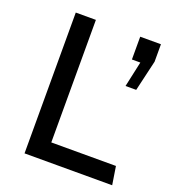

<svg xmlns="http://www.w3.org/2000/svg" viewBox="-127 -783 790 879"><g transform="rotate(20 268.0 -343.0)"><path d="M92 -686H190V-89H505L519 0H92ZM421 -448 448 -572H407V-683H508V-598L473 -448Z"/></g></svg>

Font: Chivo
Style: Regular
Weight: 400
Designer: Hector Gatti
Foundry: Omnibus-Type
Version: Version 1.007;PS 001.007;hotconv 1.0.88;makeotf.lib2.5.64775